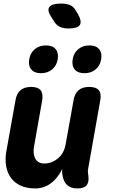

<svg xmlns="http://www.w3.org/2000/svg" viewBox="-20 -1048 640 1078"><path d="M415 10Q378 10 357.5 -8.5Q337 -27 331 -63Q329 -72 328.5 -81.5Q328 -91 330 -100Q304 -47 265 -18.5Q226 10 178 10Q130 10 95.5 -6Q61 -22 41 -50Q21 -78 14.5 -115Q8 -152 15 -195L67 -485Q73 -523 95 -541.5Q117 -560 155 -560Q193 -560 208 -541.5Q223 -523 217 -485L171 -225Q168 -208 169 -191Q170 -174 176.5 -160.5Q183 -147 195.5 -138.5Q208 -130 229 -130Q252 -130 272 -138.5Q292 -147 308 -161Q324 -175 334 -194Q344 -213 348 -235L393 -485Q399 -523 421 -541.5Q443 -560 481 -560Q519 -560 534.5 -541.5Q550 -523 543 -485L475 -101Q473 -91 473.5 -82Q474 -73 476 -63Q481 -26 466.5 -8Q452 10 415 10ZM454 -637Q417 -637 399.5 -658Q382 -679 388 -715Q394 -751 419.5 -772Q445 -793 482 -793Q519 -793 536.5 -772Q554 -751 548 -715Q542 -679 516.5 -658Q491 -637 454 -637ZM210 -637Q173 -637 155.5 -658Q138 -679 144 -715Q150 -751 175.5 -772Q201 -793 238 -793Q275 -793 292.5 -772Q310 -751 304 -715Q298 -679 272.5 -658Q247 -637 210 -637ZM269 -951Q243 -989 257 -1008.5Q271 -1028 322 -1028Q353 -1028 373 -1019.5Q393 -1011 406 -988L418 -968Q441 -927 428 -907.5Q415 -888 364 -888Q338 -888 318 -896.5Q298 -905 285 -926Z"/></svg>

Font: Maple Mono ExtraBold
Style: Italic
Weight: 800
Italic angle: -10°
Monospace: yes
Designer: subframe7536
Version: Version 7.200